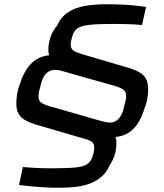

<svg xmlns="http://www.w3.org/2000/svg" viewBox="-20 -716 775 907"><path d="M259 171Q223 171 189 169Q155 167 124.5 164Q94 161 70 158L88 73Q107 74 130 76Q153 78 178.5 78.5Q204 79 229 79Q299 79 338 75Q377 71 394.5 57.5Q412 44 418 19Q422 9 423.5 -0.5Q425 -10 425 -19Q425 -38 413 -46.5Q401 -55 374 -62L151 -127Q122 -136 100.5 -147.5Q79 -159 68 -178Q57 -197 57 -229Q57 -247 61 -272Q65 -297 75 -322Q86 -356 103 -384.5Q120 -413 146.5 -432Q173 -451 212 -455Q209 -465 208.5 -477.5Q208 -490 210 -505Q214 -532 224 -554.5Q234 -577 249 -594Q268 -636 301.5 -658Q335 -680 381 -688Q427 -696 481 -696Q517 -696 551.5 -694.5Q586 -693 616 -690Q646 -687 670 -683L651 -598Q632 -600 608.5 -601Q585 -602 560 -602.5Q535 -603 511 -603Q440 -603 401 -598.5Q362 -594 344.5 -581Q327 -568 321 -542Q318 -532 316 -523Q314 -514 314 -506Q314 -493 319.5 -485Q325 -477 336 -472Q347 -467 365 -461L582 -397Q614 -388 636 -376Q658 -364 669 -345Q680 -326 680 -294Q680 -275 676 -250.5Q672 -226 662 -202Q652 -169 635 -139.5Q618 -110 591.5 -91.5Q565 -73 526 -69Q530 -56 530 -42.5Q530 -29 529 -18Q526 5 518.5 25.5Q511 46 499 63Q485 96 461.5 117Q438 138 407.5 150Q377 162 339.5 166.5Q302 171 259 171ZM499 -137Q516 -137 529 -145.5Q542 -154 552 -171.5Q562 -189 567 -217Q571 -229 573.5 -240.5Q576 -252 576 -261Q576 -282 564 -291.5Q552 -301 526 -309L293 -375Q278 -380 265 -383Q252 -386 240 -386Q223 -386 209 -377.5Q195 -369 185.5 -351.5Q176 -334 170 -305Q166 -292 164 -281Q162 -270 162 -261Q162 -241 173.5 -232Q185 -223 212 -215L445 -148Q459 -144 474 -140.5Q489 -137 499 -137Z"/></svg>

Font: Saira SemiExpanded Medium
Style: Italic
Weight: 500
Width: 6
Italic angle: -12°
Designer: Hector Gatti with collaboration of the Omnibus-Type team
Foundry: Omnibus-Type
Version: Version 1.101